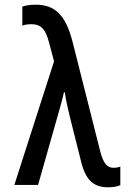

<svg xmlns="http://www.w3.org/2000/svg" viewBox="-20 -787 570 817"><path d="M440 10C460 10 479 7 492 1V-78C484 -75 473 -73 463 -73C436 -73 420 -92 407 -141L288 -612C259 -723 214 -767 132 -767C109 -767 90 -764 75 -759V-678C85 -682 98 -684 114 -684C157 -684 175 -659 189 -605L210 -526L41 0H142L230 -310C237 -335 246 -366 252 -394H256C260 -361 270 -319 279 -283L323 -108C342 -23 376 10 440 10Z"/></svg>

Font: Noto Sans Mono Condensed Medium
Style: Regular
Weight: 500
Width: 3
Designer: Monotype Design Team
Foundry: Monotype Imaging Inc.
Version: Version 2.014